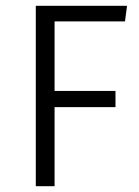

<svg xmlns="http://www.w3.org/2000/svg" viewBox="-20 -645 483 665"><path d="M169 -274V0H104V-625H420L413 -571H169V-330H380V-274Z"/></svg>

Font: Changa ExtraLight ExtraLight
Style: Regular
Weight: 250
Version: Version 3.002; ttfautohint (v1.8.2)